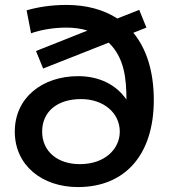

<svg xmlns="http://www.w3.org/2000/svg" viewBox="-20 -750 684 779"><path d="M304 -84C213 -84 151 -136 151 -216C151 -296 211 -348 309 -348C400 -348 466 -292 466 -216C466 -146 406 -84 304 -84ZM545 -710 456 -675C400 -711 330 -730 250 -730C187 -730 132 -721 88 -708L106 -615C143 -628 193 -638 250 -638C281 -638 309 -634 335 -626L126 -543L155 -472L421 -577C485 -516 493 -429 493 -346C451 -407 382 -441 297 -441C152 -441 40 -354 40 -216C40 -78 152 9 296 9C491 9 604 -126 604 -344C604 -461 574 -553 521 -617L574 -638Z"/></svg>

Font: Montserrat-Alt1 SemBd
Style: Regular
Weight: 600
Designer: Differentunic
Foundry: Differentunic
Version: Version 7.222